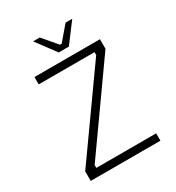

<svg xmlns="http://www.w3.org/2000/svg" viewBox="-216 -1066 1100 1198"><g transform="rotate(-30 334.0 -467.0)"><path d="M311 -794 207 -934H255L342 -832H354L441 -934H489L384 -794ZM83 0V-69L505 -663V-684H103V-737H575V-668L154 -74V-53H585V0Z"/></g></svg>

Font: Tomorrow Light
Style: Regular
Weight: 300
Designer: Tony de Marco, Monica Rizzolli
Foundry: Just in Type
Version: Version 2.002